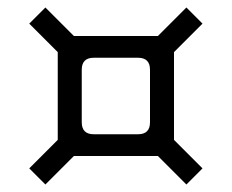

<svg xmlns="http://www.w3.org/2000/svg" viewBox="-20 -606 618 512"><path d="M58 -157 134 -233V-467L58 -543L101 -586L177 -510H401L477 -586L520 -543L444 -467V-233L520 -157L477 -114L401 -190H177L101 -114ZM198 -280Q198 -248 230 -248H348Q380 -248 380 -280V-420Q380 -452 348 -452H230Q198 -452 198 -420Z"/></svg>

Font: Oxanium
Style: Regular
Weight: 400
Designer: Severin Meyer
Version: Version 1.001